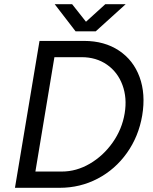

<svg xmlns="http://www.w3.org/2000/svg" viewBox="-20 -895 728 915"><path d="M168.3 -700H381.5Q477.7 -699.8 546.7 -654.1Q615.7 -608.3 645.2 -527.7Q674.7 -447 657.7 -344.8Q640.8 -245 585 -166.3Q529.2 -87.7 445.6 -43.8Q362 0 264.5 0H51.3ZM574.2 -355.2Q586.3 -428.2 563.6 -489.8Q540.8 -551.5 489.6 -587Q438.3 -622.5 369.2 -622.5H239.3L148.7 -77.5H275Q343.8 -77.5 407.9 -114.8Q472 -152.2 516.9 -215.8Q561.8 -279.5 574.2 -355.2ZM341.2 -747.3 481.8 -875H579L436.2 -745.7H341.2ZM240.7 -875H323.7L425.2 -746.5L423.5 -745.7H340.2Z"/></svg>

Font: Oak Sans Light Italic
Style: Regular
Weight: 400
Italic angle: -9.5°
Foundry: Erik Kennedy, Walven
Version: Version 1.000;Glyphs 3.1.2 (3151)